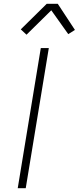

<svg xmlns="http://www.w3.org/2000/svg" viewBox="-20 -987 413 1007"><path d="M73 0 194 -735H236L115 0ZM119 -805 89 -833 225 -967H283L373 -830L338 -808L249 -933Z"/></svg>

Font: Iosevka Aile Extralight
Style: Italic
Weight: 200
Italic angle: -9°
Designer: Belleve Invis
Foundry: Belleve Invis
Version: Version 31.1.0; ttfautohint (v1.8.4)